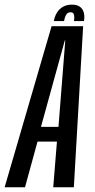

<svg xmlns="http://www.w3.org/2000/svg" viewBox="-56 -786 397 806"><path d="M-36.5 0H49L101.5 -191.5H183L167.5 0H254L293 -676H160.5ZM116 -253.5 216 -616H218L189.5 -253.5ZM246 -766.5Q224.5 -766.5 208.8 -757.8Q193 -749 183.2 -733.2Q173.5 -717.5 170 -697.5H213Q215 -710.5 218.8 -718.5Q222.5 -726.5 227.2 -730.5Q232 -734.5 240 -734.5Q247.5 -734.5 251 -731Q254.5 -727.5 255.5 -719.2Q256.5 -711 254.5 -697.5H296.5Q300 -717.5 295.8 -733.2Q291.5 -749 279.2 -757.8Q267 -766.5 246 -766.5Z"/></svg>

Font: Anybody ExtraCondensed
Style: Italic
Weight: 400
Width: 2
Italic angle: -10°
Version: Version 1.113;gftools[0.9.25]